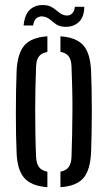

<svg xmlns="http://www.w3.org/2000/svg" viewBox="-20 -754 438 780"><path d="M47.5 -133Q46 -163.5 45.2 -205.2Q44.5 -247 44.5 -293Q44.5 -339 45.2 -384.2Q46 -429.5 47.5 -466.5Q51 -536.5 78.8 -569.2Q106.5 -602 172.5 -606.5V-543Q148 -538.5 137.8 -524.2Q127.5 -510 126.5 -482.5Q125 -442.5 124 -398Q123 -353.5 123 -306.5Q123 -259.5 123.8 -211.8Q124.5 -164 126.5 -118Q127.5 -90.5 138 -75.8Q148.5 -61 172.5 -56.5V6.5Q106.5 1.5 78.2 -31.5Q50 -64.5 47.5 -133ZM225.5 6.5V-56.5Q249.5 -61.5 259.5 -76Q269.5 -90.5 270.5 -116.5Q272 -162 273 -207.2Q274 -252.5 274.2 -298.2Q274.5 -344 273.5 -390.5Q272.5 -437 270.5 -484Q269.5 -511 259.2 -525Q249 -539 225.5 -543.5V-606.5Q270 -603.5 296.5 -587.8Q323 -572 335.5 -542.2Q348 -512.5 350 -466.5Q351.5 -432.5 352.2 -390.5Q353 -348.5 353 -303.8Q353 -259 352.2 -215Q351.5 -171 350 -133Q347.5 -87 335.2 -57.5Q323 -28 296.5 -12.2Q270 3.5 225.5 6.5ZM284 -726.5H322.5Q322 -684.5 299.8 -664Q277.5 -643.5 242 -645Q221 -646.5 208 -655.5Q195 -664.5 184 -674Q173 -683.5 158 -686.5Q141.5 -690 129.5 -681Q117.5 -672 114.5 -650.5H76Q80 -696.5 103.5 -716.5Q127 -736.5 164 -733Q178.5 -731.5 189 -725.8Q199.5 -720 208 -712.8Q216.5 -705.5 225.2 -699.5Q234 -693.5 245 -691.5Q263.5 -688.5 273.5 -699.8Q283.5 -711 284 -726.5Z"/></svg>

Font: Big Shoulders Stencil Text Thin
Style: Regular
Weight: 400
Version: Version 2.001